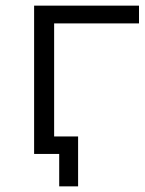

<svg xmlns="http://www.w3.org/2000/svg" viewBox="-20 -546 515 681"><path d="M257 115V-62H172V-463H473V-526H101V0H190V115Z"/></svg>

Font: Montserrat Z
Style: Regular
Weight: 400
Designer: Julieta Ulanovsky
Foundry: Julieta Ulanovsky
Version: Version 8.000